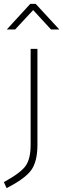

<svg xmlns="http://www.w3.org/2000/svg" viewBox="-50 -752 326 990"><path d="M108 -6V-500H143V-5Q143 80 111.5 124.5Q80 169 -16 218L-30 187Q56 140 82 103.5Q108 67 108 -6ZM-15 -600 106 -732H134L256 -600H213L121 -700L28 -600Z"/></svg>

Font: TitilliumText22L Th
Style: Thin
Weight: 100
Designer: Campivisivi
Foundry: Campivisivi
Version: 1.000